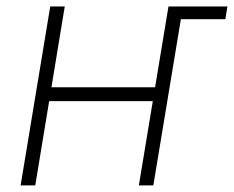

<svg xmlns="http://www.w3.org/2000/svg" viewBox="-20 -562 709 582"><path d="M501 -503.9 507.3 -542.5H669.4L663.1 -503.9ZM463.9 -297.4 457 -255.4H116.7L124 -297.4ZM176.3 -542.5 86.9 0H42.5L132.3 -542.5ZM534.7 -542.5 444.8 0H400.9L490.7 -542.5Z"/></svg>

Font: Inter 16pt ExtraLight
Style: Italic
Weight: 250
Italic angle: -9.3988°
Version: Version 4.001;git-66647c0bb